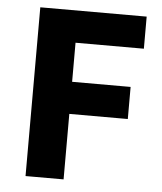

<svg xmlns="http://www.w3.org/2000/svg" viewBox="-49 -695 622 739"><g transform="rotate(5 262.0 -326.0)"><path d="M77 0V-652H488V-528H224V-377H450V-253H224V0Z"/></g></svg>

Font: Font
Style: ¶
Weight: 700
Designer: Paul D. Hunt
Foundry: Adobe Systems Incorporated
Version: Version 3.000